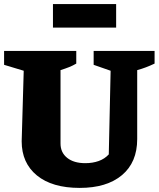

<svg xmlns="http://www.w3.org/2000/svg" viewBox="-26 -906 776 939"><path d="M364 13Q229 13 154.5 -48Q80 -109 80 -215L90 -560L-6 -589V-657H347V-595Q330 -585 312.5 -578Q295 -571 270 -563V-204Q270 -160 302.5 -134Q335 -108 391 -108Q427 -108 456.5 -118.5Q486 -129 506 -151L515 -560L432 -589V-657H730V-595Q709 -585 688 -577Q667 -569 645 -563V-226Q645 -112 570.5 -49.5Q496 13 364 13ZM233 -771V-886H542V-771Z"/></svg>

Font: Piazzolla SC ExtraBold
Style: Regular
Weight: 800
Designer: Juan Pablo del Peral
Foundry: Huerta Tipografica
Version: Version 1.330